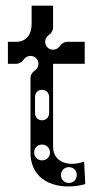

<svg xmlns="http://www.w3.org/2000/svg" viewBox="-20 -648 348 680"><path d="M282 4 278 -76C226 -56 168 -72 168 -128V-422H280V-500H220C208 -500 198 -494 192 -485C187 -477 178 -472 168 -472C152 -472 140 -484 140 -500C140 -510 145 -519 153 -524C162 -530 168 -540 168 -552V-628H92V-562C92 -524 71 -500 38 -500H8V-422H36C48 -422 58 -428 64 -437C69 -445 78 -450 88 -450C104 -450 116 -438 116 -422C116 -412 111 -403 103 -398C94 -392 88 -382 88 -370V-108C88 4 198 28 282 4ZM129 -222C114 -222 104 -233 104 -248V-304C104 -319 114 -330 129 -330C144 -330 154 -319 154 -304V-248C154 -233 144 -222 129 -222ZM224 0C208 0 196 -12 196 -28C196 -44 208 -56 224 -56C240 -56 252 -44 252 -28C252 -12 240 0 224 0ZM129 -80C113 -80 101 -92 101 -108C101 -124 113 -136 129 -136C145 -136 157 -124 157 -108C157 -92 145 -80 129 -80Z"/></svg>

Font: Apfel Grotezk Brukt
Style: Regular
Weight: 300
Designer: Luigi Gorlero
Foundry: © 2023, Luigi Gorlero & Collletttivo
Version: Version 2.000;Glyphs 3.2 (3217)